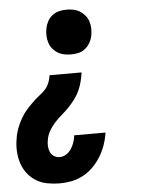

<svg xmlns="http://www.w3.org/2000/svg" viewBox="-59 -570 613 836"><g transform="rotate(-5 247.0 -152.5)"><path d="M265 -332Q250 -332 234.5 -335.5Q219 -339 206.5 -347Q194 -355 185 -366.5Q176 -378 171.5 -392.5Q167 -407 166.5 -422.5Q166 -438 169 -454Q172 -470 180 -485Q188 -500 202 -510.5Q216 -521 232 -524.5Q248 -528 265 -528Q280 -528 295.5 -524.5Q311 -521 323 -513Q335 -505 344.5 -493.5Q354 -482 358.5 -467.5Q363 -453 363.5 -437.5Q364 -422 361 -406Q358 -390 349.5 -375Q341 -360 327.5 -349.5Q314 -339 298 -335.5Q282 -332 265 -332ZM169 223Q142 223 115 218Q88 213 66 199.5Q44 186 28 165.5Q12 145 4 120Q-4 95 -5.5 68Q-7 41 -2 13Q0 -2 4.5 -17Q9 -32 15.5 -46.5Q22 -61 30 -75Q38 -89 48 -101.5Q58 -114 69.5 -126Q81 -138 93 -149Q105 -160 118.5 -170Q132 -180 142 -192.5Q152 -205 157.5 -220Q163 -235 165 -250H305Q302 -230 297 -210Q292 -190 283.5 -171.5Q275 -153 262 -135.5Q249 -118 234 -102.5Q219 -87 202.5 -73Q186 -59 171.5 -43Q157 -27 146.5 -8.5Q136 10 133 30Q130 44 131 57.5Q132 71 137 83Q142 95 153.5 102Q165 109 179 109Q193 109 206.5 100.5Q220 92 228.5 79Q237 66 242 51.5Q247 37 249 22V20H386L385 26Q381 51 372 76Q363 101 348.5 124.5Q334 148 314.5 167.5Q295 187 270.5 200Q246 213 220.5 218Q195 223 169 223Z"/></g></svg>

Font: Iosevka Term Curly Heavy
Style: Italic
Weight: 900
Italic angle: -9°
Designer: Belleve Invis
Foundry: Belleve Invis
Version: Version 32.3.0